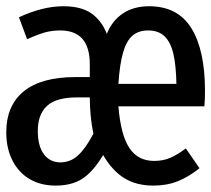

<svg xmlns="http://www.w3.org/2000/svg" viewBox="-26 -573 667 606"><path d="M621 -286.2Q621 -255.9 619 -237.4H347.7Q354.9 -148.2 381.8 -106.7Q408.7 -65.1 460.5 -65.1Q488.2 -65.1 510.8 -74.6Q533.3 -84.1 560.5 -104.6L603.6 -42.1Q570.8 -15.4 535.9 -1.3Q501 12.8 458.5 12.8Q404.1 12.8 366.2 -10.8Q328.2 -34.4 299.5 -83.6Q267.7 -30.8 234.1 -9Q200.5 12.8 149.7 12.8Q102.6 12.8 67.4 -7.9Q32.3 -28.7 13.1 -66.9Q-6.2 -105.1 -6.2 -154.9Q-6.2 -240 49.2 -284.9Q104.6 -329.7 211.8 -329.7H257.4V-370.8Q257.4 -476.9 164.1 -476.9Q138.5 -476.9 116.2 -470.8Q93.8 -464.6 59.5 -449.2L33.8 -518.5Q109.2 -553.3 173.8 -553.3Q229.7 -553.3 262.1 -531Q294.4 -508.7 311.3 -466.2Q327.7 -507.7 361.8 -530.5Q395.9 -553.3 444.6 -553.3Q534.9 -553.3 577.9 -484.1Q621 -414.9 621 -286.2ZM347.7 -308.2H530.8Q529.7 -366.2 521.3 -402.8Q512.8 -439.5 493.6 -458.2Q474.4 -476.9 441.5 -476.9Q411.8 -476.9 392.6 -460.8Q373.3 -444.6 362.6 -407.7Q351.8 -370.8 347.7 -308.2ZM217.4 -265.6Q150.8 -265.6 122.1 -238.5Q93.3 -211.3 93.3 -160Q93.3 -111.8 112.6 -86.2Q131.8 -60.5 164.6 -60.5Q195.9 -60.5 220 -82.3Q244.1 -104.1 268.7 -150.8Q257.4 -207.2 257.4 -265.6Z"/></svg>

Font: Fira Code Fixed Retina
Style: Regular
Weight: 450
Monospace: yes
Designer: Carrois Corporate, Edenspiekermann AG, Nikita Prokopov
Foundry: Carrois Corporate, Edenspiekermann AG, Nikita Prokopov
Version: Version 5.002